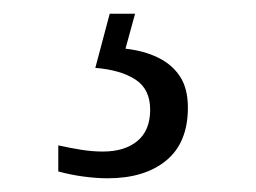

<svg xmlns="http://www.w3.org/2000/svg" viewBox="-20 -29 373 280"><path d="M137 231Q121 231 102 228.5Q83 226 65 221V183Q83 187 99 189.5Q115 192 130 192Q162 192 180.5 176.5Q199 161 199 131Q199 101 177.5 87Q156 73 119 70L140 -9H177L163 42Q190 45 210.5 55Q231 65 242.5 82.5Q254 100 254 128Q254 179 222.5 205Q191 231 137 231Z"/></svg>

Font: Noto Serif Khmer Light
Style: Regular
Weight: 300
Version: Version 2.003